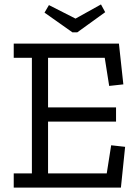

<svg xmlns="http://www.w3.org/2000/svg" viewBox="-20 -847 629 867"><path d="M329 -701H307L181 -790L201 -824L321 -763L436 -827L455 -792ZM42 0V-64H124V-586H42V-650H517L537 -466L473 -459L453 -586H197V-362H504V-298H197V-64H462L482 -191L545 -184L526 0Z"/></svg>

Font: Zilla Slab Regular
Style: Regular
Weight: 400
Designer: Typotheque.com
Foundry: Typotheque type foundry
Version: Version 1.0; 2017